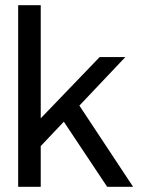

<svg xmlns="http://www.w3.org/2000/svg" viewBox="-20 -720 553 740"><path d="M50 0V-700H137V-264L364 -500H463L286 -313L493 0H393L226 -251L137 -157V0Z"/></svg>

Font: Panamera Medium
Style: Regular
Weight: 500
Designer: Bastien Sozeau
Foundry: NBR — Bastien Sozeau
Version: Version 3.002; ttfautohint (v1.8.4.7-5d5b);gftools[0.9.33]